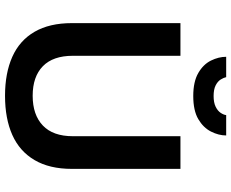

<svg xmlns="http://www.w3.org/2000/svg" viewBox="-98 -810 920 764"><g transform="rotate(90 362.0 -428.0)"><path d="M361 12Q271 12 206 -17Q141 -46 106.5 -105.5Q72 -165 72 -254V-686H202V-258Q202 -179 243.5 -138.5Q285 -98 361 -98Q437 -98 479.5 -138.5Q522 -179 522 -258V-686H652V-254Q652 -165 617 -105.5Q582 -46 517 -17Q452 12 361 12ZM362 -737Q305 -737 270.5 -757Q236 -777 221 -807.5Q206 -838 206 -868H287Q289 -858 296.5 -846Q304 -834 320 -826Q336 -818 362 -818Q388 -818 404.5 -826Q421 -834 429 -846Q437 -858 438 -868H519Q519 -838 503.5 -807.5Q488 -777 454 -757Q420 -737 362 -737Z"/></g></svg>

Font: Archivo SemiBold
Style: Regular
Weight: 600
Designer: Hector Gatti
Foundry: Omnibus-Type
Version: Version 2.001